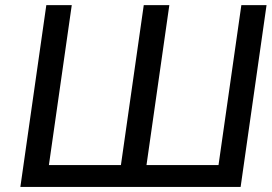

<svg xmlns="http://www.w3.org/2000/svg" viewBox="-20 -739 1074 759"><path d="M931.2 0 1033.7 -718.8H934.1L843.8 -86.4H559.1L649.4 -718.8H548.3L458 -86.4H173.3L263.7 -718.8H163.1L60.5 0Z"/></svg>

Font: Winston
Style: Italic
Weight: 400
Italic angle: -8.13011°
Designer: Vernon Adams, Kim Jin-seong, David Berlow, Cristiano Sobral
Foundry: The Winston Project Authors
Version: Version 3.004